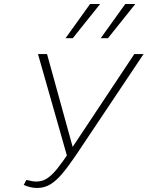

<svg xmlns="http://www.w3.org/2000/svg" viewBox="-20 -927 734 955"><path d="M164 8Q148 8 131 4Q114 0 98 -7L111 -32Q128 -28 139.5 -26Q151 -24 161 -24Q189 -24 212.5 -38.5Q236 -53 263 -86Q290 -119 326 -173L648 -658H694L357 -154Q319 -98 289 -62.5Q259 -27 229.5 -9.5Q200 8 164 8ZM316 -142 169 -658H214L349 -169ZM306 -737 428 -907H478L342 -737ZM481 -737 603 -907H653L517 -737Z"/></svg>

Font: Ysabeau ExtraLight
Style: Italic
Weight: 250
Italic angle: -12°
Version: Version 2.000;gftools[0.9.27.dev2+g8671c4b]